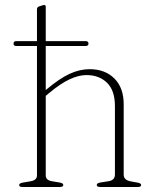

<svg xmlns="http://www.w3.org/2000/svg" viewBox="-20 -746 606 766"><path d="M34 -571.5Q34 -582 45 -582H127.5V-708Q127.5 -717.5 135 -720L147 -724Q153 -726 156 -726Q162.5 -726 162.5 -719V-582H321.5Q333 -582 333 -572Q333 -562.5 321.5 -562.5H162.5V-386.5L164 -388Q217.5 -433 257.8 -451.5Q298 -470 337.5 -470Q399 -470 436.2 -433Q473.5 -396 473.5 -330V-49.5Q473.5 -27.5 501 -22.5L528.5 -17.5Q543 -15 543 -8Q543 0 530.5 0H379.5Q366 0 366 -8Q366 -15.5 381 -18L413 -23Q438.5 -27 438.5 -49.5V-323Q438.5 -385 407 -415.8Q375.5 -446.5 325 -446.5Q294 -446.5 257.5 -429.5Q221 -412.5 175 -374L162.5 -363.5V-46.5Q162.5 -27 187 -23L217 -18Q232.5 -15.5 232.5 -8Q232.5 0 219 0H69Q56.5 0 56.5 -8Q56.5 -15 71 -17.5L103 -23Q127.5 -27.5 127.5 -46V-562.5H45Q34 -562.5 34 -571.5Z"/></svg>

Font: Fraunces 9pt Thin
Style: Regular
Weight: 100
Version: Version 1.000;[b76b70a41]